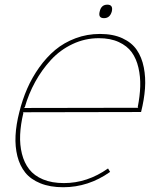

<svg xmlns="http://www.w3.org/2000/svg" viewBox="-20 -784 666 814"><path d="M81.1 -326.2 565.9 -327.1 564 -330.1Q573.2 -377 574.5 -418Q575.7 -459 566.9 -497.1Q558.1 -535.2 538.6 -562.3Q519 -589.4 483.6 -605.7Q448.2 -622.1 398.9 -622.1Q340.3 -622.1 287.6 -597.2Q234.9 -572.3 196 -530Q157.2 -487.8 129.2 -436.8Q101.1 -385.7 85 -329.1ZM578.1 -309.1 77.1 -308.1 79.1 -305.2Q67.4 -256.3 65.4 -213.1Q63.5 -169.9 73 -131.8Q82.5 -93.8 103.8 -66.4Q125 -39.1 162.4 -23.4Q199.7 -7.8 251 -7.8Q350.1 -7.8 438 -69.8L446.8 -55.2Q355 9.8 248 9.8Q192.4 9.8 151.4 -6.8Q110.4 -23.4 87.2 -52.2Q64 -81.1 53.7 -121.8Q43.5 -162.6 45.9 -209.2Q48.3 -255.9 62 -309.1Q74.7 -360.8 95.2 -408Q115.7 -455.1 146.2 -498Q176.8 -541 214.1 -572.3Q251.5 -603.5 300.3 -621.8Q349.1 -640.1 403.8 -640.1Q459.5 -640.1 499 -621.8Q538.6 -603.5 559.8 -572.5Q581.1 -541.5 589.6 -498.5Q598.1 -455.6 594.7 -408.7Q591.3 -361.8 578.1 -309.1ZM454.1 -735.8Q446.3 -707 420.9 -707Q395 -707 402.8 -735.8Q409.2 -764.2 435.1 -764.2Q460.4 -764.2 454.1 -735.8Z"/></svg>

Font: Sinkin Sans 100 Thin Italic
Style: Regular
Weight: 100
Italic angle: -112°
Designer: Keith Bates
Foundry: K-Type
Version: Sinkin Sans (version 1.0)  by Keith Bates   •   © 2014   www